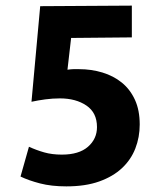

<svg xmlns="http://www.w3.org/2000/svg" viewBox="-20 -652 574 683"><path d="M449 -632V-519L233 -517L220 -404Q234 -406 241.5 -406Q249 -406 261 -406Q305 -406 344.5 -394Q384 -382 413.5 -358Q443 -334 460 -297Q477 -260 477 -209Q477 -164 461.5 -124Q446 -84 414 -54Q382 -24 333 -6.5Q284 11 216 11Q163 11 122.5 0.5Q82 -10 53 -24L83 -130Q109 -118 137 -110Q165 -102 200 -102Q261 -102 293 -130Q325 -158 325 -200Q325 -251 287.5 -276.5Q250 -302 193 -302Q167 -302 141 -298.5Q115 -295 92 -290L123 -630Z"/></svg>

Font: Ek Mukta ExtraBold
Style: Regular
Weight: 800
Designer: Girish Dalvi and Yashodeep Gholap
Foundry: Ek Type
Version: Version 2.538;PS 1.002;hotconv 16.6.51;makeotf.lib2.5.65220;